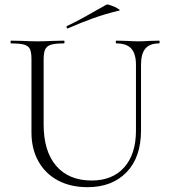

<svg xmlns="http://www.w3.org/2000/svg" viewBox="-20 -802 737 836"><path d="M487 -613Q484 -613 484 -619Q484 -625 487 -625L529 -624Q563 -622 584 -622Q602 -622 632 -624L673 -625Q675 -625 675 -619Q675 -613 673 -613Q632 -613 613 -590.5Q594 -568 594 -520V-234Q594 -117 531 -52Q468 13 361 13Q287 13 232 -16.5Q177 -46 147 -100Q117 -154 117 -225V-544Q117 -574 110.5 -588Q104 -602 85.5 -607.5Q67 -613 28 -613Q26 -613 26 -619Q26 -625 28 -625L76 -624Q118 -622 143 -622Q170 -622 212 -624L258 -625Q261 -625 261 -619Q261 -613 258 -613Q219 -613 201 -607Q183 -601 176.5 -586.5Q170 -572 170 -542V-260Q170 -143 225 -79.5Q280 -16 379 -16Q470 -16 521 -73.5Q572 -131 572 -233V-520Q572 -568 551.5 -590.5Q531 -613 487 -613ZM275 -678Q271 -678 270 -682.5Q269 -687 272 -689Q318 -710 394 -754L444 -782Q448 -784 464.5 -778Q481 -772 493.5 -764.5Q506 -757 499 -756Q437 -741 385.5 -722.5Q334 -704 277 -679Z"/></svg>

Font: Cormorant Garamond Light
Style: Regular
Weight: 300
Designer: Christian Thalmann (Catharsis Fonts)
Version: Version 3.000